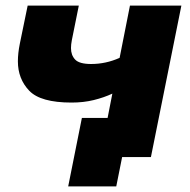

<svg xmlns="http://www.w3.org/2000/svg" viewBox="-20 -562 680 687"><path d="M236 -195Q125 -195 84.5 -237.5Q44 -280 44 -342.5Q44 -371.5 51 -406L79 -542H262L237 -418Q234 -402.5 234 -390Q234 -364.5 249 -348.8Q264 -333 306 -333Q359 -333 408 -355L445 -542H629L520 0H417L396 105H224L273 -140H365L382 -227Q352 -213 315.5 -204Q279 -195 236 -195Z"/></svg>

Font: Argentum Sans
Style: Bold Italic
Weight: 700
Italic angle: -11°
Designer: Julieta Ulanovsky (font), Cristiano Sobral (main changes and remaster)
Foundry: Julieta Ulanovsky (font), Cristiano Sobral (main changes and remaster)
Version: Version 2.007;June 15, 2022;FontCreator 14.0.0.2814 64-bit; 